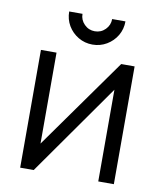

<svg xmlns="http://www.w3.org/2000/svg" viewBox="-82 -800 734 867"><g transform="rotate(10 284.5 -366.5)"><path d="M294 -604Q258.5 -604 229 -621.5Q199.5 -639 182.2 -668.2Q165 -697.5 165 -733H226Q226 -705 246 -685Q266 -665 294 -665Q322.5 -665 342.2 -685Q362 -705 362 -733H423Q423 -697.5 405.8 -668.2Q388.5 -639 359 -621.5Q329.5 -604 294 -604ZM499 -540V0H427.5V-420.5L131.5 0H69.5V-540H141V-123L437.5 -540Z"/></g></svg>

Font: Cns Manrope
Style: Regular
Weight: 400
Designer: Mikhail Sharanda
Foundry: Mikhail Sharanda
Version: Version 4.504